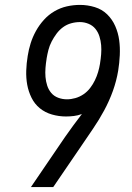

<svg xmlns="http://www.w3.org/2000/svg" viewBox="-20 -763 540 783"><path d="M197 0H106L245 -204Q262 -228 279 -251.5Q296 -275 314 -298Q298 -292 281.5 -290Q265 -288 249 -288Q220 -288 192 -296Q164 -304 142.5 -321.5Q121 -339 108.5 -364.5Q96 -390 91 -417.5Q86 -445 87 -475Q88 -505 93 -535Q97 -561 105 -586.5Q113 -612 126.5 -636.5Q140 -661 159 -682Q178 -703 202 -717Q226 -731 252.5 -737Q279 -743 306 -743Q337 -743 366.5 -734Q396 -725 417 -704.5Q438 -684 450 -656.5Q462 -629 466 -599.5Q470 -570 468.5 -538Q467 -506 462 -475Q455 -433 440.5 -392.5Q426 -352 405 -313Q384 -274 359 -237.5Q334 -201 309 -164ZM253 -358Q270 -358 287.5 -363Q305 -368 320.5 -378.5Q336 -389 347.5 -404Q359 -419 367 -435.5Q375 -452 380 -469Q385 -486 388 -504Q388 -504 388 -504Q388 -504 388 -505Q391 -523 392.5 -542Q394 -561 392.5 -579Q391 -597 385.5 -614.5Q380 -632 369 -645.5Q358 -659 341 -666Q324 -673 306 -673Q288 -673 270 -668Q252 -663 237 -652Q222 -641 210.5 -625.5Q199 -610 190.5 -593.5Q182 -577 177.5 -559.5Q173 -542 170 -524Q170 -524 170 -524Q170 -524 170 -523Q167 -505 165.5 -486Q164 -467 165.5 -449Q167 -431 172.5 -414Q178 -397 189 -384Q200 -371 217 -364.5Q234 -358 253 -358Z"/></svg>

Font: Iosevka Slab
Style: Italic
Weight: 400
Italic angle: -9°
Monospace: yes
Designer: Belleve Invis
Foundry: Belleve Invis
Version: Version 11.1.0; ttfautohint (v1.8.3)